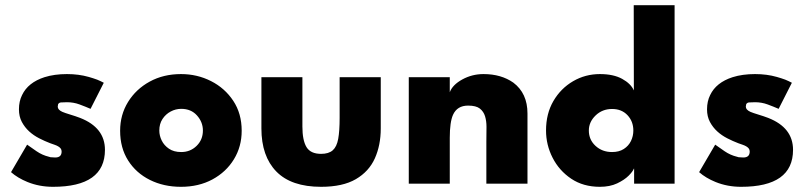

<svg xmlns="http://www.w3.org/2000/svg" viewBox="-20 -708 3115 740"><path d="M184.5 12Q131.5 12 86 -6.5Q48 -22 22.5 -44.5L84.5 -150.5Q103 -137 121 -125Q143 -110 168 -104L175 -102L193 -101Q217.5 -101 217.5 -124Q217.5 -131 213.8 -135.8Q210 -140.5 204 -144Q198 -147.5 190 -150.2Q182 -153 173.5 -156Q152.5 -164 131 -175Q109.5 -186 92.5 -201.5Q75.5 -217 64.2 -238Q53 -259 53 -286.5Q53 -317.5 65 -341.5Q88 -390 151.5 -410.5Q189.5 -422.5 238 -422.5Q283.5 -422.5 322 -411.5Q339.5 -406.5 354.5 -401Q369 -395 380 -389L329 -288.5Q309.5 -297 286.5 -305.5Q263.5 -314 238 -314Q223.5 -313.5 215.8 -313.2Q208 -313 204 -306.5Q203 -302 202.5 -297Q202.5 -285 220 -277Q229 -273 252 -266Q270.5 -260.5 289 -253.5Q384.5 -216 384.5 -130.5Q384.5 12 184.5 12Z M677.5 12Q611 12 557.8 -14.5Q504.5 -41 473.8 -89.5Q443 -138 443 -204Q443 -265.5 473.5 -315Q504 -364.5 557 -393.5Q610 -422.5 677.5 -422.5Q740 -422.5 793.2 -395.5Q846.5 -368.5 879 -319.5Q911.5 -270.5 911.5 -204Q911.5 -143 881.5 -94Q851.5 -45 798.8 -16.5Q746 12 677.5 12ZM678.5 -122Q713.5 -122 737.8 -145.8Q762 -169.5 762 -205Q762 -237.5 739.2 -263Q716.5 -288.5 678.5 -288.5Q657 -288.5 637.8 -278.2Q618.5 -268 606.2 -249.2Q594 -230.5 594 -205Q594 -185.5 603.2 -166.5Q612.5 -147.5 631.2 -134.8Q650 -122 678.5 -122Z M1217.5 12Q1102.5 12 1045 -47Q987.5 -106 987.5 -213V-410.5H1145.5V-220Q1145.5 -167.5 1161.2 -141.2Q1177 -115 1217.5 -115Q1247 -115 1262.5 -128.8Q1278 -142.5 1283.5 -172.8Q1289 -203 1289 -253.5V-410.5H1447.5V-213Q1447.5 -148.5 1424.8 -97.8Q1402 -47 1351.5 -17.5Q1301 12 1217.5 12Z M2013 0H1854.5V-161.5L1855 -219.5Q1855 -241.5 1849.5 -259.8Q1844 -278 1829.5 -289.5Q1815 -301 1784 -301Q1742 -301 1726 -265.5Q1713.5 -237.5 1713.5 -177V0H1555.5V-410.5H1713.5V-352.5Q1724 -381 1761.8 -401.8Q1799.5 -422.5 1843.5 -422.5Q1911.5 -422.5 1958.5 -389.5Q2013 -348.5 2013 -270.5Z M2292 12Q2228 12 2181.5 -19.2Q2135 -50.5 2109.8 -100Q2084.5 -149.5 2084.5 -205Q2084.5 -270 2113 -318.8Q2141.5 -367.5 2188.8 -395Q2236 -422.5 2292 -422.5Q2344.5 -422.5 2378 -404Q2411.5 -385.5 2423 -359.5L2422.5 -688H2580V0H2424V-58H2423Q2419 -47 2402.8 -30.8Q2386.5 -14.5 2358.5 -1.2Q2330.5 12 2292 12ZM2339 -122Q2366 -122 2384.2 -133.8Q2402.5 -145.5 2411.8 -164.5Q2421 -183.5 2421 -205Q2421 -240 2398.5 -264Q2376 -288 2339 -288Q2301.5 -288 2275.5 -263Q2249.5 -238 2249.5 -205Q2249.5 -169.5 2275.2 -145.8Q2301 -122 2339 -122Z M2836.5 12Q2783.5 12 2738 -6.5Q2700 -22 2674.5 -44.5L2736.5 -150.5Q2755 -137 2773 -125Q2795 -110 2820 -104L2827 -102L2845 -101Q2869.5 -101 2869.5 -124Q2869.5 -131 2865.8 -135.8Q2862 -140.5 2856 -144Q2850 -147.5 2842 -150.2Q2834 -153 2825.5 -156Q2804.5 -164 2783 -175Q2761.5 -186 2744.5 -201.5Q2727.5 -217 2716.2 -238Q2705 -259 2705 -286.5Q2705 -317.5 2717 -341.5Q2740 -390 2803.5 -410.5Q2841.5 -422.5 2890 -422.5Q2935.5 -422.5 2974 -411.5Q2991.5 -406.5 3006.5 -401Q3021 -395 3032 -389L2981 -288.5Q2961.5 -297 2938.5 -305.5Q2915.5 -314 2890 -314Q2875.5 -313.5 2867.8 -313.2Q2860 -313 2856 -306.5Q2855 -302 2854.5 -297Q2854.5 -285 2872 -277Q2881 -273 2904 -266Q2922.5 -260.5 2941 -253.5Q3036.5 -216 3036.5 -130.5Q3036.5 12 2836.5 12Z"/></svg>

Font: Lucymar Sans ExtraBold
Style: Regular
Weight: 800
Foundry: The League of Moveable Type (original font) / Main changes by Cristiano Sobral with portions from Mirco Monsees
Version: Version 2.001;August 30, 2020;FontCreator 13.0.0.2681 64-bit